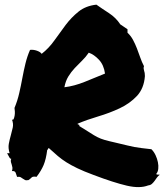

<svg xmlns="http://www.w3.org/2000/svg" viewBox="-20 -752 692 808"><path d="M27.3 -84Q22.5 -83 18.6 -91.3Q14.6 -99.6 9.8 -107.4H20.5Q13.7 -128.9 17.1 -147Q20.5 -165 25.4 -182.1Q30.3 -199.2 33.7 -215.3Q37.1 -231.4 30.3 -249Q35.2 -246.1 37.6 -251.5Q40 -256.8 41.5 -265.1Q43 -273.4 42.5 -282.7Q42 -292 41 -297.9Q53.7 -328.1 61 -360.4Q68.4 -392.6 74.2 -424.3Q80.1 -456.1 87.4 -485.8Q94.7 -515.6 106.4 -542Q120.1 -543.9 135.3 -538.6Q150.4 -533.2 155.3 -525.4Q185.5 -548.8 209 -582Q232.4 -615.2 256.3 -647Q280.3 -678.7 310.5 -703.1Q340.8 -727.5 385.7 -732.4Q409.2 -715.8 438.5 -696.8Q467.8 -677.7 486.3 -649.4Q494.1 -644.5 501.5 -639.2Q508.8 -633.8 516.6 -628.9V-614.3Q530.3 -601.6 539.6 -584.5Q548.8 -567.4 556.2 -548.3Q563.5 -529.3 570.3 -509.8Q577.1 -490.2 585.9 -473.6Q584 -467.8 584.5 -463.4Q585 -459 586.4 -454.6Q587.9 -450.2 588.9 -444.8Q589.8 -439.5 589.8 -431.6Q585.9 -379.9 556.2 -348.1Q526.4 -316.4 483.9 -296.4Q441.4 -276.4 393.6 -262.2Q345.7 -248 306.6 -231.4Q306.6 -227.5 311 -227.5Q315.4 -227.5 313.5 -221.7Q342.8 -204.1 358.9 -193.4Q375 -182.6 389.2 -175.3Q403.3 -168 420.4 -163.1Q437.5 -158.2 467.8 -151.4Q498 -144.5 515.1 -140.1Q532.2 -135.7 545.9 -133.3Q559.6 -130.9 575.2 -128.9Q590.8 -127 617.2 -124Q627.9 -113.3 634.8 -98.6Q641.6 -84 644.5 -69.3Q647.5 -54.7 646 -41.5Q644.5 -28.3 637.7 -20.5Q638.7 -16.6 643.1 -17.1Q647.5 -17.6 652.3 -16.6Q645.5 -11.7 640.6 -4.9Q635.7 2 630.9 8.8Q626 15.6 619.6 21.5Q613.3 27.3 603.5 28.3Q568.4 42 513.7 29.3Q459 16.6 374 -15.6Q332 -31.2 305.7 -43.9Q279.3 -56.6 259.8 -68.8Q240.2 -81.1 223.6 -95.2Q207 -109.4 185.5 -128.9Q182.6 -127.9 182.1 -125Q181.6 -122.1 178.7 -121.1Q173.8 -82 163.6 -57.6Q153.3 -33.2 133.8 -7.8Q118.2 -10.7 112.8 -4.9Q107.4 1 99.6 5.9Q89.8 7.8 85 5.4Q80.1 2.9 76.2 0Q72.3 -2.9 67.4 -5.9Q62.5 -8.8 51.8 -7.8Q48.8 -16.6 45.9 -24.9Q43 -33.2 30.3 -32.2Q33.2 -41 32.2 -47.4Q31.2 -53.7 29.3 -59.1Q27.3 -64.5 25.9 -70.3Q24.4 -76.2 27.3 -84ZM353.5 -530.3Q340.8 -511.7 325.2 -496.6Q309.6 -481.4 294.4 -465.3Q279.3 -449.2 267.6 -430.2Q255.9 -411.1 251 -384.8Q292 -389.6 336.9 -407.7Q381.8 -425.8 421.9 -442.4Q417 -478.5 396.5 -500.5Q376 -522.5 353.5 -530.3Z"/></svg>

Font: Permanent Marker
Style: Regular
Weight: 400
Designer: Font Diner, Inc
Foundry: Font Diner, Inc
Version: Version 1.001